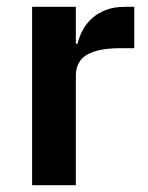

<svg xmlns="http://www.w3.org/2000/svg" viewBox="-20 -542 433 562"><path d="M74 0V-522H202V-414H207Q212 -435 222.5 -454.5Q233 -474 250 -489Q267 -504 290.5 -513Q314 -522 345 -522H373V-401H333Q268 -401 235 -382Q202 -363 202 -320V0Z"/></svg>

Font: IBM Plex Sans Arabic SemiBold
Style: Regular
Weight: 600
Designer: Mike Abbink, Paul van der Laan, Pieter van Rosmalen, Wael Morcos, Khajak Apelian
Foundry: Bold Monday
Version: Version 1.1